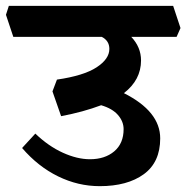

<svg xmlns="http://www.w3.org/2000/svg" viewBox="-50 -661 632 651"><path d="M395 -536.1Q428.2 -501 428.2 -456.1Q428.2 -390.1 370.1 -345.2Q493.2 -283.2 493.2 -191.9Q493.2 -110.8 437.5 -70.3Q381.8 -29.8 288.1 -29.8Q214.8 -29.8 147 -63Q79.1 -96.2 24.9 -159.2L69.8 -208Q114.7 -165 163.3 -143.1Q211.9 -121.1 254.9 -121.1Q305.7 -121.1 337.4 -147.9Q369.1 -174.8 369.1 -223.1Q369.1 -249 350.1 -271Q331.1 -293 293 -304.2Q231.9 -281.2 157.2 -267.1L127.9 -351.1L143.1 -391.1Q233.9 -404.3 277.3 -432.6Q320.8 -460.9 320.8 -495.1Q320.8 -522.9 294.9 -536.1H-4.9L-29.8 -610.8L-20 -641.1H537.1L562 -565.9L548.8 -536.1Z"/></svg>

Font: Sura
Style: Bold
Weight: 700
Designer: Carolina Giovagnoli
Foundry: Huerta Tipografica
Version: Version 1.002;PS 001.002;hotconv 1.0.70;makeotf.lib2.5.58329